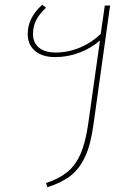

<svg xmlns="http://www.w3.org/2000/svg" viewBox="-20 -582 564 797"><path d="M437 -559 368 -65Q357 17 333.5 68Q310 119 272.5 148Q235 177 177 195L171 178Q225 160 259 132.5Q293 105 314 57.5Q335 10 346 -67L395 -414Q360 -383 311 -364Q262 -345 209 -345Q155 -345 125 -371Q95 -397 95 -441Q95 -508 155 -562L171 -550Q144 -525 130.5 -499Q117 -473 117 -441Q117 -405 141.5 -384.5Q166 -364 211 -364Q264 -364 313 -385Q362 -406 398 -441L415 -559Z"/></svg>

Font: FiraGO Thin
Style: Italic
Weight: 100
Italic angle: -8°
Designer: bBox Type GmbH
Foundry: bBox Type GmbH
Version: Version 1.001